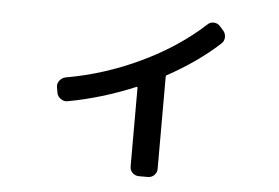

<svg xmlns="http://www.w3.org/2000/svg" viewBox="-47 -644 1094 754"><g transform="rotate(5 500.0 -267.0)"><path d="M178.7 -252 174.8 -274.4Q172.9 -288.1 182.1 -299.8Q191.4 -311.5 205.1 -314.5Q356.4 -340.8 498 -408.2Q639.6 -475.6 742.2 -570.3Q752 -580.1 766.6 -579.6Q781.2 -579.1 791 -568.4L805.7 -551.8Q815.4 -541 814.9 -525.4Q814.5 -509.8 802.7 -500Q717.8 -421.9 599.6 -357.4Q596.7 -356.4 596.7 -349.6V11.7Q596.7 26.4 586.4 36.6Q576.2 46.9 560.5 46.9H526.4Q511.7 46.9 501 37.1Q490.2 27.3 490.2 11.7V-297.9Q490.2 -299.8 488.8 -301.3Q487.3 -302.7 486.3 -301.8Q353.5 -246.1 219.7 -221.7Q206.1 -219.7 193.4 -229Q180.7 -238.3 178.7 -252Z"/></g></svg>

Font: Rounded-L Mgen+ 1m medium
Style: Regular
Weight: 500
Designer: [Source Han Sans]
Ryoko NISHIZUKA  (kana & ideographs); Paul D. Hunt (Latin, Greek & Cyrillic); Wenlong ZHANG  (bopomofo
Version: Version 1.059.20150602